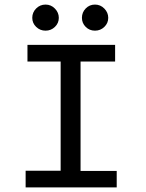

<svg xmlns="http://www.w3.org/2000/svg" viewBox="-20 -819 640 839"><path d="M92 0V-73H245V-550H100V-623H483V-550H332V-72H490V0ZM179 -685Q155 -685 138 -701.5Q121 -718 121 -741Q121 -765 138 -782Q155 -799 179 -799Q203 -799 220 -781.5Q237 -764 237 -741Q237 -718 220 -701.5Q203 -685 179 -685ZM395 -685Q371 -685 354.5 -701.5Q338 -718 338 -741Q338 -765 354.5 -782Q371 -799 395 -799Q419 -799 436 -781.5Q453 -764 453 -741Q453 -718 436 -701.5Q419 -685 395 -685Z"/></svg>

Font: Inconsolata Expanded Medium
Style: Regular
Weight: 500
Width: 7
Monospace: yes
Designer: Raph Levien, Cyreal, Brenton Simpson
Foundry: Raph Levien, Cyreal, Google
Version: Version 3.001; ttfautohint (v1.8.2.53-6de2)